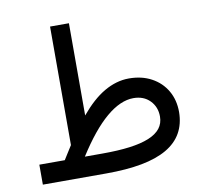

<svg xmlns="http://www.w3.org/2000/svg" viewBox="-76 -759 893 842"><g transform="rotate(-10 370.0 -338.5)"><path d="M504.9 -304.7Q550.3 -304.7 578.1 -276.4Q606 -248 606 -205.1Q606 -174.8 588.9 -152.8Q571.8 -130.9 537.4 -116.7Q502.9 -102.5 451.2 -95.7Q399.4 -88.9 329.6 -88.9H251Q285.2 -142.6 318.1 -183.1Q351.1 -223.6 383.1 -250.7Q415 -277.8 445.6 -291.3Q476.1 -304.7 504.9 -304.7ZM161.6 -88.9H48.3V0H331.5Q421.9 0 489.3 -12.7Q556.6 -25.4 601.6 -51.5Q646.5 -77.6 668.9 -117.2Q691.4 -156.7 691.9 -210Q691.9 -263.7 668 -304.9Q644 -346.2 600.8 -369.6Q557.6 -393.1 500 -393.1Q471.7 -393.1 444.1 -385Q416.5 -377 389.6 -361.3Q362.8 -345.7 336.4 -322Q310.1 -298.3 283.7 -266.6V-677.2H199.7V-149.4Q190.4 -134.3 180.7 -119.4Q170.9 -104.5 161.6 -88.9Z"/></g></svg>

Font: Vazirmatn RD NL
Style: Regular
Weight: 400
Designer: Saber Rastikerdar
Foundry: Saber Rastikerdar
Version: Version 32.101